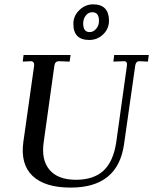

<svg xmlns="http://www.w3.org/2000/svg" viewBox="-20 -849 701 879"><path d="M326.7 -25.9Q409.2 -25.9 454.1 -67.9Q499 -109.9 512.2 -198.2L561 -547.9Q564 -568.8 547.9 -568.8L499 -566.9L502.9 -597.2H661.1L657.2 -566.9L618.2 -568.8Q602.1 -568.8 599.1 -548.8L547.9 -189Q520 10.3 303.2 9.8Q185.1 9.8 128.9 -43.9Q72.8 -97.7 86.9 -199.2L136.2 -547.9Q137.7 -556.6 133.8 -562.5Q129.9 -568.4 123 -568.8L84 -566.9L87.9 -597.2H303.2L298.8 -566.9L250 -568.8Q231.9 -568.8 229 -548.8L180.2 -199.2Q168 -118.2 206.1 -72.3Q244.1 -26.4 326.7 -25.9ZM360.8 -742.2Q360.8 -702.1 390.1 -702.1Q408.2 -702.1 420.9 -717.8Q433.6 -733.4 433.1 -753.9Q433.1 -793 402.8 -793Q384.8 -793 373 -778.3Q361.3 -763.7 360.8 -742.2ZM406.2 -829.1Q478.5 -829.1 479 -754.4Q479 -717.8 452.6 -691.9Q425.8 -666 388.7 -666Q315.4 -666 315.9 -740.2Q315.9 -776.4 343.3 -802.7Q370.1 -829.1 406.2 -829.1Z"/></svg>

Font: Unna-Italic
Style: Italic
Weight: 400
Italic angle: -8°
Designer: Jorge de Buen U.
Foundry: Omnibus-Type
Version: Version 2.006;PS 002.006;hotconv 1.0.70;makeotf.lib2.5.58329